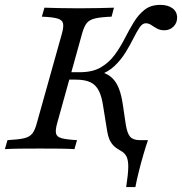

<svg xmlns="http://www.w3.org/2000/svg" viewBox="-27 -602 735 775"><path d="M482.3 153.2Q490.3 101.6 490.7 73Q491.1 44.4 483.5 29.4Q475.8 14.5 457.3 4.8Q441.1 -4 431 -14.5Q421 -25 414.9 -38.7Q408.9 -52.4 405.6 -72.6L389.5 -172.6Q383.9 -212.1 371.8 -235.9Q359.7 -259.7 337.5 -270.2Q315.3 -280.6 277.4 -280.6H241.1L249.2 -310.5H295.2Q346.8 -310.5 380.2 -330.2Q413.7 -350 436.3 -381Q458.9 -412.1 476.6 -446.8Q494.4 -481.5 512.9 -512.1Q531.5 -542.7 556.5 -562.5Q581.5 -582.3 620.2 -582.3Q650.8 -582.3 669.4 -568.5Q687.9 -554.8 687.9 -530.6Q687.9 -508.9 673 -494.4Q658.1 -479.8 636.3 -479.8Q619.4 -479.8 606.9 -486.7Q594.4 -493.5 583.9 -500.8Q573.4 -508.1 561.3 -508.1Q547.6 -508.1 535.9 -490.3Q524.2 -472.6 510.9 -446Q497.6 -419.4 479.4 -389.9Q461.3 -360.5 435.5 -335.9Q409.7 -311.3 373.4 -299.2L379.8 -312.1Q408.1 -304 425.4 -287.5Q442.7 -271 453.2 -244Q463.7 -216.9 469.4 -175.8L480.6 -100Q486.3 -63.7 498.4 -50Q510.5 -36.3 537.9 -36.3H570.2Q562.1 -12.9 552.4 20.2Q542.7 53.2 533.9 88.3Q525 123.4 519.4 153.2ZM-7.3 0 3.2 -36.3Q47.6 -38.7 70.2 -44Q92.7 -49.2 103.6 -63.3Q114.5 -77.4 121.8 -105.6L222.6 -465.3Q230.6 -493.5 227.4 -507.7Q224.2 -521.8 204.4 -527.4Q184.7 -533.1 141.9 -534.7L152.4 -571Q174.2 -570.2 210.1 -569.4Q246 -568.5 291.1 -568.5Q335.5 -568.5 372.6 -569.4Q409.7 -570.2 433.1 -571L423.4 -534.7Q379 -533.1 356 -527.4Q333.1 -521.8 322.6 -508.1Q312.1 -494.4 304 -465.3L204 -105.6Q196 -77.4 199.2 -63.3Q202.4 -49.2 222.2 -44Q241.9 -38.7 283.9 -36.3L273.4 0Q251.6 -1.6 215.3 -2Q179 -2.4 134.7 -2.4Q88.7 -2.4 52 -2Q15.3 -1.6 -7.3 0Z"/></svg>

Font: Playfair 9pt
Style: Italic
Weight: 400
Italic angle: -15.6°
Designer: Claus Eggers Sørensen
Foundry: Claus Eggers Sørensen
Version: Version 2.001;gftools[0.9.30]